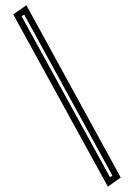

<svg xmlns="http://www.w3.org/2000/svg" viewBox="-20 -663 500 717"><path d="M60.8 -602.1 390.9 -1 399.7 -7.3 70.3 -608.6ZM29.3 -609.4 78.6 -643.3 430.9 0 382.8 33.9Z"/></svg>

Font: itsadzokeS01
Style: Regular
Weight: 600
Width: 6
Version: Version 0.46